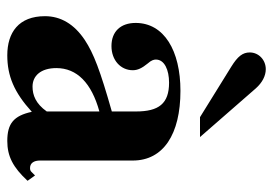

<svg xmlns="http://www.w3.org/2000/svg" viewBox="-134 -620 767 540"><g transform="rotate(90 250.0 -349.5)"><path d="M365 -528 228 -685C212 -703 193 -713 174 -713C148 -713 127 -693 127 -668C127 -648 138 -634 167 -616L309 -528ZM473 -64 463 -54C460 -51 457 -50 452 -50C438 -50 431 -61 431 -78V-339C431 -425 357 -473 235 -473C122 -473 44 -427 44 -347C44 -305 68 -279 109 -279C149 -279 177 -305 177 -339C177 -353 171 -365 158 -381C149 -391 147 -398 147 -404C147 -428 176 -441 212 -441C271 -441 293 -412 293 -348V-280C177 -247 130 -229 92 -204C47 -174 25 -136 25 -92C25 -18 71 14 135 14C193 14 239 -5 294 -55C305 -4 327 14 376 14C419 14 450 -2 488 -43ZM293 -97C271 -66 247 -57 223 -57C193 -57 171 -80 171 -124C171 -182 213 -223 293 -245Z"/></g></svg>

Font: XITS
Style: Bold
Weight: 700
Designer: MicroPress Inc., with final additions and corrections provided by Coen Hoffman, Elsevier (retired)
Version: Version 1.107